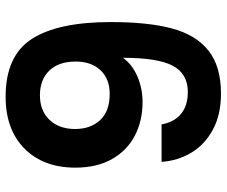

<svg xmlns="http://www.w3.org/2000/svg" viewBox="-80 -706 787 666"><g transform="rotate(-90 313.0 -372.5)"><path d="M215 -205Q223 -161 251.5 -137.5Q280 -114 328 -114Q390 -114 418 -165.5Q446 -217 446 -339Q423 -307 381.5 -289Q340 -271 292 -271Q228 -271 176.5 -297.5Q125 -324 95 -376.5Q65 -429 65 -504Q65 -615 131 -680.5Q197 -746 311 -746Q453 -746 511.5 -655Q570 -564 570 -381Q570 -251 547.5 -168Q525 -85 470.5 -42Q416 1 322 1Q248 1 196 -27.5Q144 -56 116.5 -102.5Q89 -149 85 -205ZM321 -385Q373 -385 403 -417Q433 -449 433 -503Q433 -562 401.5 -594.5Q370 -627 316 -627Q262 -627 230.5 -593.5Q199 -560 199 -505Q199 -452 229.5 -418.5Q260 -385 321 -385Z"/></g></svg>

Font: MSTAGE SemiBold
Style: Regular
Weight: 600
Designer: Ninad Kale (Devanagari), Jonny Pinhorn (Latin)
Foundry: Indian Type Foundry
Version: 4.004